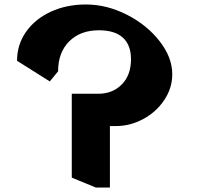

<svg xmlns="http://www.w3.org/2000/svg" viewBox="-20 -826 900 856"><path d="M748 -495Q748 -433 712 -379.5Q676 -326 618 -295Q560 -264 497 -264H470V10H407L300 -34V-408H418Q482 -408 523 -449.5Q564 -491 564 -562Q564 -625 528 -658Q492 -691 421 -691Q338 -691 288.5 -641.5Q239 -592 239 -508L202 -463L56 -555Q56 -627 96 -684Q136 -741 206 -773.5Q276 -806 363 -806Q456 -806 545.5 -760.5Q635 -715 691.5 -642.5Q748 -570 748 -495Z"/></svg>

Font: InknutAntiqua
Style: Bold
Weight: 700
Designer: Claus Eggers Srensen
Foundry: Claus Eggers Srensen
Version: Version 1.000; ttfautohint (v1.2) -l 7 -r 28 -G 50 -x 13 -D 